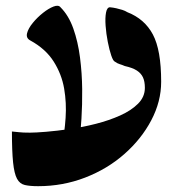

<svg xmlns="http://www.w3.org/2000/svg" viewBox="-20 -629 596 660"><path d="M111 11Q83 11 65.5 7Q48 3 38.5 -14.5Q29 -32 25 -70.5Q21 -109 21 -177Q35 -176 46 -174.5Q57 -173 83 -173Q102 -173 138.5 -176Q175 -179 220 -185.5Q265 -192 310 -203.5Q355 -215 393 -232Q431 -249 454.5 -272.5Q478 -296 478 -327Q478 -349 471.5 -363Q465 -377 450.5 -386.5Q436 -396 409 -402Q400 -406 391.5 -408.5Q383 -411 375 -417Q369 -419 362.5 -438Q356 -457 350.5 -485Q345 -513 343 -540.5Q341 -568 344.5 -586Q348 -604 358 -604Q369 -603 380 -600.5Q391 -598 400.5 -595Q410 -592 418 -587Q477 -564 505.5 -510.5Q534 -457 534 -348Q534 -280 500 -215.5Q466 -151 407.5 -99.5Q349 -48 272.5 -18.5Q196 11 111 11ZM193 -126Q202 -173 205.5 -224Q209 -275 200.5 -324.5Q192 -374 164.5 -417.5Q137 -461 84 -490Q69 -498 73 -514.5Q77 -531 92.5 -550Q108 -569 127.5 -584.5Q147 -600 164 -606.5Q181 -613 188 -604Q216 -576 232 -531Q248 -486 255 -431.5Q262 -377 262.5 -322.5Q263 -268 260 -221Q257 -174 253 -144Q251 -124 240.5 -113.5Q230 -103 218.5 -101.5Q207 -100 199 -106.5Q191 -113 193 -126Z"/></svg>

Font: Noto Rashi Hebrew ExtraBold
Style: Regular
Weight: 800
Version: Version 1.006